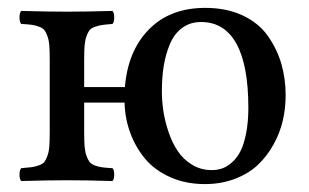

<svg xmlns="http://www.w3.org/2000/svg" viewBox="-20 -460 789 490"><path d="M493.2 -403.8Q465.3 -403.8 445.1 -388.9Q424.8 -374 413.8 -347.9Q402.8 -321.8 397.9 -292Q393.1 -262.2 393.1 -227.1Q393.1 -202.1 397 -176.3Q400.9 -150.4 410.2 -123Q419.4 -95.7 433.6 -74.5Q447.8 -53.2 470.2 -39.6Q492.7 -25.9 520 -25.9Q533.7 -25.9 545.9 -29.8Q558.1 -33.7 571 -44.7Q584 -55.7 593 -72.8Q602.1 -89.8 607.9 -118.7Q613.8 -147.5 613.8 -185.1Q613.8 -293.5 583.3 -348.6Q552.7 -403.8 493.2 -403.8ZM297.9 -198.2H194.8V-123Q194.8 -101.6 195.8 -87.6Q196.8 -73.7 200.4 -63.2Q204.1 -52.7 208.3 -47.1Q212.4 -41.5 221.9 -37.8Q231.4 -34.2 240.7 -33Q250 -31.7 267.1 -30.8Q271.5 -26.4 271.5 -14.4Q271.5 -2.4 267.1 2Q200.7 0 150.9 0Q104.5 0 34.2 2Q29.8 -2.4 29.8 -14.4Q29.8 -26.4 34.2 -30.8Q51.8 -32.2 61 -33.4Q70.3 -34.7 80.1 -38.3Q89.8 -42 93.8 -47.4Q97.7 -52.7 101.3 -63.2Q105 -73.7 106 -87.6Q106.9 -101.6 106.9 -123V-307.1Q106.9 -328.6 106 -342.5Q105 -356.4 101.3 -366.9Q97.7 -377.4 93.5 -382.8Q89.4 -388.2 79.8 -391.8Q70.3 -395.5 61 -396.7Q51.8 -397.9 34.2 -398.9Q29.8 -403.3 29.8 -415.5Q29.8 -427.7 34.2 -432.1Q104.5 -430.2 150.9 -430.2Q196.8 -430.2 267.1 -432.1Q271.5 -427.7 271.5 -415.5Q271.5 -403.3 267.1 -398.9Q249.5 -397.5 240.7 -396.2Q231.9 -395 221.9 -391.4Q211.9 -387.7 208 -382.3Q204.1 -377 200.4 -366.7Q196.8 -356.4 195.8 -342.5Q194.8 -328.6 194.8 -307.1V-237.8H298.8Q306.2 -330.1 360.1 -385Q414.1 -439.9 503.9 -439.9Q558.1 -439.9 599.1 -420.7Q640.1 -401.4 663.3 -368.7Q686.5 -335.9 697.8 -297.9Q709 -259.8 709 -216.8Q709 -183.6 701.7 -152.1Q694.3 -120.6 678 -91.1Q661.6 -61.5 638.2 -39.3Q614.7 -17.1 579.8 -3.7Q544.9 9.8 502.9 9.8Q454.1 9.8 414.6 -7.8Q375 -25.4 350.3 -54.9Q325.7 -84.5 312.3 -121.3Q298.8 -158.2 297.9 -198.2Z"/></svg>

Font: Common Serif News
Style: Regular
Weight: 450
Designer: Philipp H. Poll, Khaled Hosny
Foundry: Stefan Peev, Context Ltd.
Version: Version 1.026